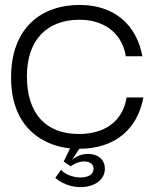

<svg xmlns="http://www.w3.org/2000/svg" viewBox="-20 -593 636 778"><path d="M299 10C447 10 537 -70 561 -198H493C477 -98 400 -50 300 -50C167 -50 89 -131 89 -284C89 -431 170 -513 303 -513C394 -513 473 -466 490 -365H557C533 -494 442 -573 303 -573C145 -573 25 -478 25 -280C24 -153 76 -66 159 -23C200 -1 247 10 299 10ZM204 128C279 192 405 170 405 90C405 24 316 14 272 55L312 -7L278 -21L238 62L267 81C300 54 357 53 359 89C362 138 266 137 227 95Z"/></svg>

Font: OSH Darker Grotesque Medium
Style: Regular
Weight: 500
Designer: Gabriel Lam
Foundry: TypeRant
Version: Version 1.000;Glyphs 3.1.1 (3148)